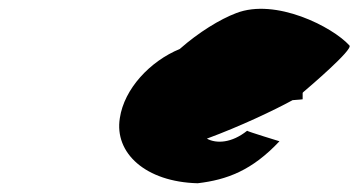

<svg xmlns="http://www.w3.org/2000/svg" viewBox="-20 -721 820 439"><path d="M254 -451C241 -371 313 -305 432 -302C499 -310 556 -331 619 -398C619 -398 547 -420 545 -422C510 -394 475 -392 453 -404C529 -432 607 -469 649 -492C665 -493 672 -494 672 -494V-509C673 -509 673 -510 673 -510C686 -521 788 -608 779 -617C740 -660 610 -726 520 -691C483 -677 434 -647 391 -609C323 -581 264 -518 254 -451Z"/></svg>

Font: Ampere
Style: SCSuExtIta
Weight: 400
Version: Version 1